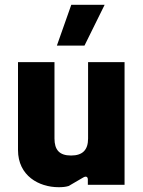

<svg xmlns="http://www.w3.org/2000/svg" viewBox="-20 -770 597 800"><path d="M224 10C240 10 253 9 266 5L326 -30C339 -38 346 -33 346 -22V0H499V-511H347V-193C347 -146 325 -122 276 -122C227 -122 207 -146 207 -193V-511H55V-145C55 -37 143 10 224 10ZM217 -580H332L416 -750H277Z"/></svg>

Font: Finlandica
Style: Bold
Weight: 700
Designer: Niklas Ekholm, Juho Hiilivirta, Jaakko Suomalainen
Foundry: Helsinki Type Studio
Version: Version 2.000;Glyphs 3.2 (3202)